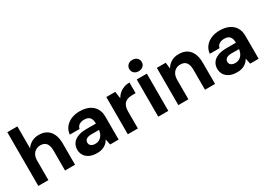

<svg xmlns="http://www.w3.org/2000/svg" viewBox="-5 -1469 3085 2228"><g transform="rotate(-30 1537.5 -355.0)"><path d="M65 0V-720H200V-425Q225 -464 267 -487.5Q309 -511 364 -511Q426 -511 469 -484.5Q512 -458 534.5 -407.5Q557 -357 557 -283V0H423V-270Q423 -331 398 -364Q373 -397 319 -397Q286 -397 258.5 -381Q231 -365 215.5 -334.5Q200 -304 200 -260V0Z M851 12Q788 12 747 -8.5Q706 -29 686 -63Q666 -97 666 -138Q666 -184 689.5 -219Q713 -254 761 -273.5Q809 -293 881 -293H1006Q1006 -330 995.5 -353.5Q985 -377 964 -389Q943 -401 909 -401Q871 -401 843.5 -384Q816 -367 810 -333H679Q684 -388 715 -427.5Q746 -467 796.5 -489Q847 -511 910 -511Q981 -511 1032.5 -487.5Q1084 -464 1112.5 -418.5Q1141 -373 1141 -308V0H1027L1012 -77Q1001 -57 986 -41Q971 -25 951 -13Q931 -1 906 5.5Q881 12 851 12ZM883 -92Q909 -92 930 -101.5Q951 -111 965.5 -127.5Q980 -144 988.5 -165Q997 -186 1000 -210V-211H896Q866 -211 846 -203Q826 -195 817 -181.5Q808 -168 808 -150Q808 -131 817.5 -118.5Q827 -106 843.5 -99Q860 -92 883 -92Z M1264 0V-499H1384L1397 -406Q1416 -439 1442.5 -462Q1469 -485 1504 -498Q1539 -511 1581 -511V-368H1540Q1509 -368 1483 -361.5Q1457 -355 1438.5 -339Q1420 -323 1409.5 -295.5Q1399 -268 1399 -227V0Z M1672 0V-499H1807V0ZM1740 -570Q1703 -570 1680 -591.5Q1657 -613 1657 -646Q1657 -679 1680 -700.5Q1703 -722 1740 -722Q1777 -722 1800.5 -700.5Q1824 -679 1824 -646Q1824 -613 1800.5 -591.5Q1777 -570 1740 -570Z M1941 0V-499H2060L2070 -416Q2094 -459 2136.5 -485Q2179 -511 2239 -511Q2301 -511 2344 -485Q2387 -459 2410 -408Q2433 -357 2433 -283V0H2298V-271Q2298 -332 2273 -364.5Q2248 -397 2194 -397Q2160 -397 2133.5 -381Q2107 -365 2091.5 -334.5Q2076 -304 2076 -261V0Z M2727 12Q2664 12 2623 -8.5Q2582 -29 2562 -63Q2542 -97 2542 -138Q2542 -184 2565.5 -219Q2589 -254 2637 -273.5Q2685 -293 2757 -293H2882Q2882 -330 2871.5 -353.5Q2861 -377 2840 -389Q2819 -401 2785 -401Q2747 -401 2719.5 -384Q2692 -367 2686 -333H2555Q2560 -388 2591 -427.5Q2622 -467 2672.5 -489Q2723 -511 2786 -511Q2857 -511 2908.5 -487.5Q2960 -464 2988.5 -418.5Q3017 -373 3017 -308V0H2903L2888 -77Q2877 -57 2862 -41Q2847 -25 2827 -13Q2807 -1 2782 5.5Q2757 12 2727 12ZM2759 -92Q2785 -92 2806 -101.5Q2827 -111 2841.5 -127.5Q2856 -144 2864.5 -165Q2873 -186 2876 -210V-211H2772Q2742 -211 2722 -203Q2702 -195 2693 -181.5Q2684 -168 2684 -150Q2684 -131 2693.5 -118.5Q2703 -106 2719.5 -99Q2736 -92 2759 -92Z"/></g></svg>

Font: DM Sans 20pt
Style: Bold
Weight: 700
Version: Version 4.004;gftools[0.9.30]